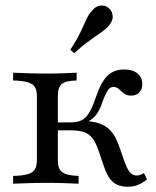

<svg xmlns="http://www.w3.org/2000/svg" viewBox="-20 -686 583 717"><path d="M456.5 11.3Q433.9 11.3 417.7 4Q401.6 -3.2 389.9 -19.4Q378.2 -35.5 369.4 -61.3L346.8 -126.6Q337.1 -154.8 324.6 -170.6Q312.1 -186.3 293.5 -192.7Q275 -199.2 246.8 -199.2H186.3V-229H244.4Q269.4 -229 285.1 -237.1Q300.8 -245.2 312.9 -264.9Q325 -284.7 337.1 -320.2Q356.5 -379 381 -402.8Q405.6 -426.6 442.7 -426.6Q475 -426.6 493.1 -412.1Q511.3 -397.6 511.3 -371.8Q511.3 -352.4 500 -340.7Q488.7 -329 470.2 -329Q456.5 -329 448 -333.9Q439.5 -338.7 433.1 -345.2Q426.6 -351.6 419.8 -356.5Q412.9 -361.3 403.2 -361.3Q396 -361.3 389.5 -356.5Q383.1 -351.6 377 -339.5Q371 -327.4 362.9 -306.5Q352.4 -272.6 336.3 -254Q320.2 -235.5 295.2 -225.8L280.6 -234.7Q322.6 -234.7 350 -225.4Q377.4 -216.1 394.8 -196Q412.1 -175.8 424.2 -141.9L444.4 -83.9Q454.8 -54.8 464.9 -42.7Q475 -30.6 490.3 -30.6Q503.2 -30.6 517.7 -39.5L529 -16.1Q512.9 -2.4 495.2 4.4Q477.4 11.3 456.5 11.3ZM29 0V-29Q63.7 -29.8 83.1 -35.5Q102.4 -41.1 110.1 -53.6Q117.7 -66.1 117.7 -87.1V-327.4Q117.7 -349.2 110.1 -361.3Q102.4 -373.4 83.1 -379Q63.7 -384.7 29 -385.5V-414.5Q47.6 -413.7 83.9 -412.5Q120.2 -411.3 155.6 -411.3Q188.7 -411.3 219.4 -412.5Q250 -413.7 266.1 -414.5V-385.5Q225 -384.7 210.5 -372.2Q196 -359.7 196 -327.4V-87.1Q196 -55.6 212.1 -43.1Q228.2 -30.6 273.4 -29V0Q256.5 -0.8 223 -2Q189.5 -3.2 155.6 -3.2Q121 -3.2 85.1 -2Q49.2 -0.8 29 0ZM257.3 -487.1 242.7 -500Q267.7 -538.7 280.6 -566.1Q293.5 -593.5 302 -612.5Q310.5 -631.5 322.6 -645.2Q337.9 -663.7 355.6 -665.3Q373.4 -666.9 386.3 -655.6Q399.2 -644.4 400.8 -626.6Q402.4 -608.9 387.1 -591.1Q378.2 -579.8 366.5 -571.4Q354.8 -562.9 339.1 -552Q323.4 -541.1 303.2 -526.2Q283.1 -511.3 257.3 -487.1Z"/></svg>

Font: Playfair
Style: Regular
Weight: 400
Designer: Claus Eggers Sørensen
Foundry: Claus Eggers Sørensen
Version: Version 2.001;gftools[0.9.30]